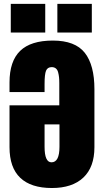

<svg xmlns="http://www.w3.org/2000/svg" viewBox="-20 -946 528 974"><path d="M243.2 7.8Q137.2 7.8 82.8 -43.9Q28.3 -95.7 28.3 -199.2V-411.6H280.8V-523.9Q280.8 -542 279.5 -554Q278.3 -565.9 274.9 -579.1Q271.5 -592.3 263.2 -598.9Q254.9 -605.5 242.2 -605.5Q221.2 -605.5 213.6 -587.4Q206.1 -569.3 206.1 -520V-479H28.3V-527.8Q28.3 -635.7 82.3 -688Q136.2 -740.2 248 -740.2Q361.3 -740.2 410.2 -678Q459 -615.7 459 -493.7V-199.2Q459 -98.1 402.8 -45.2Q346.7 7.8 243.2 7.8ZM241.2 -122.6Q281.7 -122.6 281.7 -201.7V-314.9H206.1V-201.7Q206.1 -122.6 241.2 -122.6ZM445.8 -780.8H271V-926.3H445.8ZM209.5 -780.8H34.7V-926.3H209.5Z"/></svg>

Font: Anton
Style: Regular
Weight: 400
Designer: Vernon Adams, Tural Alisoy
Foundry: Vernon Adams
Version: Version 2.300